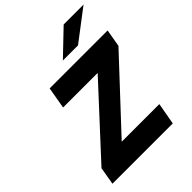

<svg xmlns="http://www.w3.org/2000/svg" viewBox="-252 -1062 1202 1202"><g transform="rotate(-45 349.5 -460.5)"><path d="M34 0 54 -117 459 -556H153L178 -700H691L671 -584L261 -145H594L568 0ZM360 -765 523 -921H699L494 -765Z"/></g></svg>

Font: Overpass Black
Style: Italic
Weight: 900
Italic angle: -10°
Designer: Delve Withrington, Dave Bailey, Thomas Jockin
Foundry: Delve Fonts LLC
Version: Version 4.000